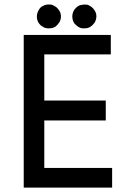

<svg xmlns="http://www.w3.org/2000/svg" viewBox="-20 -854 562 857"><path d="M198.2 -727.5H196.3H194.3H191.4Q187.5 -728.5 182.1 -729.5Q176.8 -730.5 171.9 -734.4Q161.1 -739.3 152.3 -752Q144.5 -764.6 144.5 -780.3Q144.5 -798.8 158.2 -817.4Q165 -825.2 170.9 -827.1Q180.7 -832 186 -833Q191.4 -834 198.2 -834Q209 -834 213.9 -832Q221.7 -828.1 226.6 -825.2Q236.3 -819.3 244.1 -807.6Q252 -795.9 252 -780.8Q252 -765.6 244.1 -752.9L243.2 -752L238.3 -746.1L237.3 -744.1Q230.5 -737.3 226.6 -734.4Q216.8 -729.5 212.9 -729Q209 -728.5 202.1 -727.5H201.2H199.2ZM357.4 -727.5H354.5H352.5H351.6H349.6L341.8 -728.5Q335.9 -730.5 329.1 -734.4Q324.2 -738.3 319.3 -742.2L313.5 -748L311.5 -750Q302.7 -764.6 302.7 -780.3Q302.7 -802.7 318.4 -818.4Q330.1 -830.1 342.8 -832Q356.4 -835 370.1 -833Q391.6 -825.2 402.3 -807.6Q410.2 -795.9 410.2 -781.2Q410.2 -766.6 402.3 -752.9Q392.6 -740.2 384.8 -735.4Q376 -729.5 371.6 -729Q367.2 -728.5 360.4 -727.5H359.4H357.4ZM177.7 -405.3H452.1V-386.7V-384.8V-380.9V-371.1V-362.3V-356.4V-350.6V-341.8V-334V-316.4H177.7V-104.5H480.5V-86.9V-84V-80.1V-71.3V-61.5V-55.7V-49.8V-42V-34.2V-16.6H85.9V-698.2H474.6V-680.7V-678.7V-675.8V-666V-657.2V-650.4V-644.5V-636.7V-628.9V-611.3H177.7Z"/></svg>

Font: LeFont
Style: Default
Weight: 400
Designer: Leryon MEDIA
Version: Version 1.0